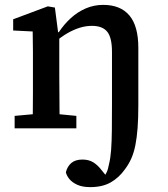

<svg xmlns="http://www.w3.org/2000/svg" viewBox="-20 -526 687 787"><path d="M40 0V-51L150 -61H190L293 -51V0ZM114 0Q114 -30 114.5 -67.5Q115 -105 115 -144Q115 -183 115 -215V-268Q115 -294 115 -315Q115 -336 114.5 -356Q114 -376 114 -397L34 -401V-447L176 -500L205 -495L219 -387L223 -386V-215Q223 -184 223.5 -145Q224 -106 224 -68Q224 -30 225 0ZM350 241Q318 241 297 231.5Q276 222 264.5 208Q253 194 250 180Q256 156 272.5 142Q289 128 318 128Q344 128 362.5 139.5Q381 151 396 171L423 204H411H412L404 203Q412 191 417.5 179.5Q423 168 427 146Q433 122 435.5 88Q438 54 438.5 7Q439 -40 439 -103V-313Q439 -372 419.5 -396Q400 -420 357 -420Q332 -420 307.5 -412.5Q283 -405 257.5 -390.5Q232 -376 206 -354L199 -394H221Q243 -427 270.5 -452Q298 -477 331.5 -491.5Q365 -506 403 -506Q474 -506 510.5 -462.5Q547 -419 547 -330V-93Q547 -41 544 -1.5Q541 38 535 68.5Q529 99 518.5 123Q508 147 492 168Q468 202 434 221.5Q400 241 350 241Z"/></svg>

Font: Source Serif 4 Medium
Style: Regular
Weight: 500
Designer: Frank Grießhammer
Foundry: Adobe Systems Incorporated
Version: Version 4.004;hotconv 1.0.116;makeotfexe 2.5.65601